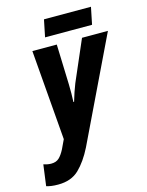

<svg xmlns="http://www.w3.org/2000/svg" viewBox="-206 -793 856 1117"><g transform="rotate(-15 222.5 -235.0)"><path d="M3 240Q-21 240 -38 237.5Q-55 235 -68 231L-51 104Q-26 112 -5 112Q25 112 42.5 95.5Q60 79 76 48L102 -7L58 -549H205L213 -306Q214 -280 213.5 -253Q213 -226 212 -201H216Q223 -226 233 -255Q243 -284 251 -304L357 -549H513L214 73Q176 149 129 194.5Q82 240 3 240ZM150 -607 171 -710H454L433 -607Z"/></g></svg>

Font: Noto Sans Condensed ExtraBold
Style: Italic
Weight: 800
Width: 3
Italic angle: -12°
Designer: Monotype Design Team
Foundry: Monotype Imaging Inc.
Version: Version 2.013; ttfautohint (v1.8.4.7-5d5b)